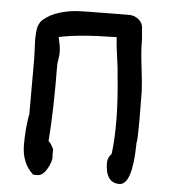

<svg xmlns="http://www.w3.org/2000/svg" viewBox="-50 -702 687 777"><g transform="rotate(5 293.0 -313.5)"><path d="M463 29Q406 29 406 -54Q406 -72 422 -90Q438 -218 418 -409Q417 -432 409.5 -483.5Q402 -535 401 -562Q247 -560 167 -542Q176 -505 176.5 -485.5Q177 -466 171 -433Q173 -246 163 -118Q169 -118 184 -88V-63Q184 -62 184 -60L185 -58Q185 -35 168 -6.5Q151 22 130 22H113Q65 -21 65 -96Q65 -156 74 -212V-213L76 -218V-447Q76 -459 74.5 -487Q73 -515 73 -526Q73 -537 74.5 -555Q76 -573 81 -584Q86 -595 94 -604L97 -606Q124 -629 162.5 -640.5Q201 -652 240 -653.5Q279 -655 324.5 -655Q370 -655 411 -656H445Q466 -656 483 -641.5Q500 -627 500 -606L504 -560Q503 -521 511.5 -452Q520 -383 521 -353L522 -248Q522 -144 518 -144V-135Q515 29 463 29Z"/></g></svg>

Font: Excalifont
Style: Regular
Weight: 400
Designer: Your Own Font Foundry (Virgil); Ján Filípek / DizajnDesign (Excalifont, modifications)
Foundry: Your Own Font Foundry (Virgil); Ján Filípek / DizajnDesign (Excalifont, modifications)
Version: Version 1.000;Glyphs 3.2 (3227)